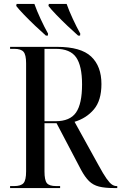

<svg xmlns="http://www.w3.org/2000/svg" viewBox="-20 -951 613 971"><path d="M31 0V-10H52Q86 -10 99 -25Q112 -40 112 -84V-631Q112 -674 99 -689Q86 -704 52 -704H31V-714H269Q389 -714 441 -665Q493 -616 493 -526Q493 -443 455 -398Q417 -353 357 -335L478 -116Q503 -70 519 -47.5Q535 -25 546.5 -17.5Q558 -10 569 -10H573V0H556Q510 0 480.5 -7.5Q451 -15 430.5 -35Q410 -55 390 -92L266 -328H205V-84Q205 -40 217 -25Q229 -10 264 -10H284V0ZM261 -338Q334 -338 364.5 -382Q395 -426 395 -524Q395 -618 365 -661Q335 -704 262 -704H205V-338ZM212 -771Q188 -792 158 -820.5Q128 -849 101.5 -876.5Q75 -904 62 -921L64 -931H154Q166 -897 185.5 -855Q205 -813 223 -781L222 -771ZM375 -771Q351 -792 321 -820.5Q291 -849 264.5 -876.5Q238 -904 225 -921L227 -931H317Q329 -897 348.5 -855Q368 -813 386 -781L385 -771Z"/></svg>

Font: Noto Serif Display Condensed
Style: Regular
Weight: 400
Width: 3
Designer: Monotype Design Team
Foundry: Monotype Imaging Inc.
Version: Version 2.009